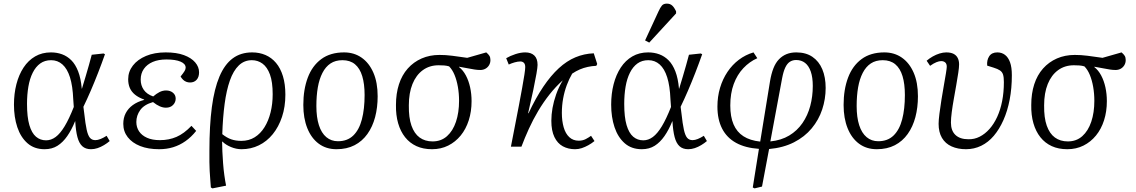

<svg xmlns="http://www.w3.org/2000/svg" viewBox="-20 -809 6265 1059"><path d="M226 14Q169 14 131.5 -19Q94 -52 75.5 -107.5Q57 -163 57 -232Q57 -292 70.5 -344.5Q84 -397 110 -436.5Q136 -476 174 -498Q212 -520 261 -520Q294 -520 322.5 -509.5Q351 -499 373.5 -476.5Q396 -454 411 -415.5Q426 -377 431 -320H432Q443 -356 452.5 -388Q462 -420 470.5 -450Q479 -480 486 -507L551 -514L559 -510Q541 -459 521 -407.5Q501 -356 480.5 -308.5Q460 -261 440 -220L445 -181Q451 -126 458 -94Q465 -62 476 -49Q487 -36 506 -36Q519 -36 535 -42.5Q551 -49 568 -60L585 -31Q571 -19 553.5 -8.5Q536 2 518 8Q500 14 482 14Q452 14 434 -2.5Q416 -19 407 -53Q398 -87 395 -140H394Q375 -93 351 -58.5Q327 -24 297 -5Q267 14 226 14ZM234 -35Q262 -35 287 -53.5Q312 -72 336.5 -112.5Q361 -153 387 -219L384 -261Q381 -335 366 -382.5Q351 -430 324.5 -453.5Q298 -477 262 -477Q227 -477 202 -459Q177 -441 160.5 -408Q144 -375 136.5 -331Q129 -287 129 -236Q129 -163 142 -119Q155 -75 178.5 -55Q202 -35 234 -35Z M858 14Q797 14 753 -3.5Q709 -21 684.5 -52.5Q660 -84 660 -126Q660 -159 673.5 -185Q687 -211 712.5 -229.5Q738 -248 775 -258V-260Q744 -271 724.5 -287Q705 -303 696 -324Q687 -345 687 -372Q687 -414 713 -447.5Q739 -481 785.5 -500.5Q832 -520 894 -520Q954 -520 994.5 -505Q1035 -490 1056.5 -465Q1078 -440 1078 -410Q1078 -384 1064.5 -369Q1051 -354 1028 -354Q1017 -354 1007 -358Q997 -362 989.5 -369.5Q982 -377 976 -387Q992 -407 998 -417Q1004 -427 1004 -436Q1004 -457 976 -469Q948 -481 898 -481Q854 -481 822.5 -467.5Q791 -454 773.5 -429Q756 -404 756 -370Q756 -338 773 -313.5Q790 -289 825 -277Q842 -292 859.5 -301Q877 -310 896 -310Q919 -310 934 -297.5Q949 -285 949 -265Q949 -245 934.5 -230Q920 -215 895 -215Q879 -215 861.5 -222.5Q844 -230 824 -246Q775 -232 753.5 -202Q732 -172 732 -136Q732 -107 747 -84.5Q762 -62 791 -49Q820 -36 862 -36Q912 -36 953.5 -54Q995 -72 1036 -115L1062 -87Q1035 -53 1003 -30.5Q971 -8 935 3Q899 14 858 14Z M1152 230 1143 225Q1141 200 1139.5 178Q1138 156 1136.5 133.5Q1135 111 1135 84.5Q1135 58 1135 23Q1135 -116 1148.5 -218Q1162 -320 1190.5 -387Q1219 -454 1263.5 -487Q1308 -520 1371 -520Q1411 -520 1444.5 -505.5Q1478 -491 1502.5 -462Q1527 -433 1540.5 -389Q1554 -345 1554 -287Q1554 -220 1535.5 -164.5Q1517 -109 1484.5 -69Q1452 -29 1408 -7.5Q1364 14 1312 14Q1283 14 1254 2Q1225 -10 1207 -28H1205Q1205 -4 1206.5 27Q1208 58 1210.5 92Q1213 126 1217.5 158Q1222 190 1227 215ZM1311 -32Q1353 -32 1385 -52Q1417 -72 1439 -107.5Q1461 -143 1472.5 -189.5Q1484 -236 1484 -289Q1484 -357 1469 -398Q1454 -439 1428 -458Q1402 -477 1369 -477Q1327 -477 1297 -448Q1267 -419 1248 -365Q1229 -311 1219 -236Q1209 -161 1206 -69Q1231 -49 1255.5 -40.5Q1280 -32 1311 -32Z M1836 14Q1779 14 1738 -16.5Q1697 -47 1675 -102Q1653 -157 1653 -230Q1653 -315 1677.5 -380.5Q1702 -446 1752 -483Q1802 -520 1878 -520Q1933 -520 1974.5 -491Q2016 -462 2039.5 -408Q2063 -354 2063 -278Q2063 -216 2049 -163Q2035 -110 2006.5 -70Q1978 -30 1935.5 -8Q1893 14 1836 14ZM1844 -30Q1896 -30 1928.5 -61.5Q1961 -93 1976 -150.5Q1991 -208 1991 -285Q1991 -346 1978 -389Q1965 -432 1938 -454.5Q1911 -477 1869 -477Q1830 -477 1803 -459Q1776 -441 1758.5 -407Q1741 -373 1733 -327Q1725 -281 1725 -224Q1725 -162 1739 -118.5Q1753 -75 1780 -52.5Q1807 -30 1844 -30Z M2363 14Q2314 14 2277 -3Q2240 -20 2214.5 -52Q2189 -84 2176 -129Q2163 -174 2164 -230Q2164 -293 2180.5 -344Q2197 -395 2229 -431Q2261 -467 2305.5 -486.5Q2350 -506 2404 -506Q2421 -506 2438 -505Q2455 -504 2474 -501.5Q2493 -499 2514 -496Q2535 -493 2557 -490L2662 -520Q2674 -510 2679.5 -501Q2685 -492 2685 -478Q2685 -462 2677.5 -449.5Q2670 -437 2657.5 -430Q2645 -423 2629 -423Q2614 -423 2598 -425.5Q2582 -428 2561.5 -432Q2541 -436 2512 -441V-439Q2534 -422 2549.5 -393Q2565 -364 2573 -327.5Q2581 -291 2581 -251Q2581 -194 2565.5 -145.5Q2550 -97 2521 -61.5Q2492 -26 2452 -6Q2412 14 2363 14ZM2366 -29Q2413 -29 2445.5 -58Q2478 -87 2495 -137.5Q2512 -188 2512 -253Q2512 -293 2505.5 -330Q2499 -367 2487 -396Q2475 -425 2457 -443Q2443 -447 2429.5 -448Q2416 -449 2399 -449Q2349 -449 2312 -422Q2275 -395 2255 -345.5Q2235 -296 2235 -228Q2234 -160 2249.5 -116Q2265 -72 2294.5 -50.5Q2324 -29 2366 -29Z M3152 14Q3114 14 3084.5 -2Q3055 -18 3038 -53Q3021 -88 3021 -143Q3021 -177 3027.5 -213.5Q3034 -250 3047.5 -288.5Q3061 -327 3084 -366Q3045 -331 3011 -288Q2977 -245 2948.5 -197Q2920 -149 2897 -98.5Q2874 -48 2856 0H2798Q2809 -58 2820.5 -116Q2832 -174 2842 -227Q2852 -280 2860 -324Q2868 -368 2872.5 -397.5Q2877 -427 2877 -439Q2877 -455 2869.5 -462.5Q2862 -470 2850 -470Q2836 -470 2818.5 -465Q2801 -460 2786 -453L2772 -488Q2794 -501 2823 -510.5Q2852 -520 2877 -520Q2909 -520 2927 -503Q2945 -486 2945 -451Q2945 -438 2939 -403Q2933 -368 2921.5 -313Q2910 -258 2893 -185L2895 -184Q2935 -269 2976.5 -330.5Q3018 -392 3062 -432.5Q3106 -473 3154 -493Q3202 -513 3255 -515L3274 -456L3269 -446Q3245 -445 3222 -440Q3199 -435 3178 -426Q3157 -417 3136 -403Q3119 -374 3106 -339Q3093 -304 3086 -265.5Q3079 -227 3079 -186Q3079 -142 3089 -107Q3099 -72 3120 -52.5Q3141 -33 3172 -33Q3194 -33 3211 -42Q3228 -51 3240 -60L3259 -31Q3243 -18 3225 -8Q3207 2 3189 8Q3171 14 3152 14Z M3520 14Q3463 14 3425.5 -19Q3388 -52 3369.5 -107.5Q3351 -163 3351 -232Q3351 -292 3364.5 -344.5Q3378 -397 3404 -436.5Q3430 -476 3468 -498Q3506 -520 3555 -520Q3588 -520 3616.5 -509.5Q3645 -499 3667.5 -476.5Q3690 -454 3705 -415.5Q3720 -377 3725 -320H3726Q3737 -356 3746.5 -388Q3756 -420 3764.5 -450Q3773 -480 3780 -507L3845 -514L3853 -510Q3835 -459 3815 -407.5Q3795 -356 3774.5 -308.5Q3754 -261 3734 -220L3739 -181Q3745 -126 3752 -94Q3759 -62 3770 -49Q3781 -36 3800 -36Q3813 -36 3829 -42.5Q3845 -49 3862 -60L3879 -31Q3865 -19 3847.5 -8.5Q3830 2 3812 8Q3794 14 3776 14Q3746 14 3728 -2.5Q3710 -19 3701 -53Q3692 -87 3689 -140H3688Q3669 -93 3645 -58.5Q3621 -24 3591 -5Q3561 14 3520 14ZM3528 -35Q3556 -35 3581 -53.5Q3606 -72 3630.5 -112.5Q3655 -153 3681 -219L3678 -261Q3675 -335 3660 -382.5Q3645 -430 3618.5 -453.5Q3592 -477 3556 -477Q3521 -477 3496 -459Q3471 -441 3454.5 -408Q3438 -375 3430.5 -331Q3423 -287 3423 -236Q3423 -163 3436 -119Q3449 -75 3472.5 -55Q3496 -35 3528 -35ZM3561 -574 3538 -586 3612 -746Q3622 -768 3631 -778.5Q3640 -789 3658 -789Q3676 -789 3687.5 -778.5Q3699 -768 3709 -747V-735Z M4142 230 4132 225 4166 12Q4091 7 4040 -21Q3989 -49 3963 -99.5Q3937 -150 3937 -221Q3937 -276 3951.5 -324.5Q3966 -373 3992.5 -412.5Q4019 -452 4055.5 -479.5Q4092 -507 4136 -520L4157 -488Q4114 -469 4080 -433Q4046 -397 4027 -345.5Q4008 -294 4008 -227Q4008 -165 4026 -123Q4044 -81 4080.5 -57.5Q4117 -34 4173 -28L4227 -360Q4234 -402 4246 -432.5Q4258 -463 4276.5 -482Q4295 -501 4318.5 -510.5Q4342 -520 4372 -520Q4425 -520 4461 -495.5Q4497 -471 4515.5 -427Q4534 -383 4534 -324Q4534 -263 4515 -205.5Q4496 -148 4457 -101Q4418 -54 4359 -24Q4300 6 4222 13L4183 220ZM4229 -29Q4289 -35 4333 -61.5Q4377 -88 4406 -130Q4435 -172 4449 -224.5Q4463 -277 4463 -335Q4463 -382 4452 -414Q4441 -446 4420.5 -462Q4400 -478 4371 -478Q4352 -478 4337 -468.5Q4322 -459 4311.5 -437Q4301 -415 4294 -378Z M4816 14Q4759 14 4718 -16.5Q4677 -47 4655 -102Q4633 -157 4633 -230Q4633 -315 4657.5 -380.5Q4682 -446 4732 -483Q4782 -520 4858 -520Q4913 -520 4954.5 -491Q4996 -462 5019.5 -408Q5043 -354 5043 -278Q5043 -216 5029 -163Q5015 -110 4986.5 -70Q4958 -30 4915.5 -8Q4873 14 4816 14ZM4824 -30Q4876 -30 4908.5 -61.5Q4941 -93 4956 -150.5Q4971 -208 4971 -285Q4971 -346 4958 -389Q4945 -432 4918 -454.5Q4891 -477 4849 -477Q4810 -477 4783 -459Q4756 -441 4738.5 -407Q4721 -373 4713 -327Q4705 -281 4705 -224Q4705 -162 4719 -118.5Q4733 -75 4760 -52.5Q4787 -30 4824 -30Z M5308 14Q5263 14 5228.5 -1.5Q5194 -17 5175.5 -48.5Q5157 -80 5157 -126Q5157 -146 5161.5 -181.5Q5166 -217 5172.5 -258Q5179 -299 5186 -338Q5193 -377 5197.5 -405Q5202 -433 5202 -441Q5202 -457 5193.5 -464.5Q5185 -472 5171 -472Q5160 -472 5145 -466Q5130 -460 5110 -446L5091 -474Q5106 -487 5124.5 -497.5Q5143 -508 5162.5 -514Q5182 -520 5199 -520Q5224 -520 5239.5 -512Q5255 -504 5262.5 -489Q5270 -474 5270 -454Q5270 -437 5265.5 -407.5Q5261 -378 5254.5 -340.5Q5248 -303 5241 -264Q5234 -225 5229.5 -190.5Q5225 -156 5225 -133Q5225 -88 5250 -64.5Q5275 -41 5321 -41Q5354 -40 5383.5 -55Q5413 -70 5437.5 -97.5Q5462 -125 5480 -164Q5498 -203 5507.5 -251.5Q5517 -300 5517 -356Q5517 -383 5512.5 -397.5Q5508 -412 5495.5 -420.5Q5483 -429 5460 -436L5425 -447Q5422 -477 5436 -498.5Q5450 -520 5481 -520Q5505 -520 5523 -506.5Q5541 -493 5551 -465.5Q5561 -438 5561 -394Q5561 -322 5549 -259.5Q5537 -197 5514.5 -146.5Q5492 -96 5461.5 -60Q5431 -24 5392 -5Q5353 14 5308 14Z M5867 14Q5818 14 5781 -3Q5744 -20 5718.5 -52Q5693 -84 5680 -129Q5667 -174 5668 -230Q5668 -293 5684.5 -344Q5701 -395 5733 -431Q5765 -467 5809.5 -486.5Q5854 -506 5908 -506Q5925 -506 5942 -505Q5959 -504 5978 -501.5Q5997 -499 6018 -496Q6039 -493 6061 -490L6166 -520Q6178 -510 6183.5 -501Q6189 -492 6189 -478Q6189 -462 6181.5 -449.5Q6174 -437 6161.5 -430Q6149 -423 6133 -423Q6118 -423 6102 -425.5Q6086 -428 6065.5 -432Q6045 -436 6016 -441V-439Q6038 -422 6053.5 -393Q6069 -364 6077 -327.5Q6085 -291 6085 -251Q6085 -194 6069.5 -145.5Q6054 -97 6025 -61.5Q5996 -26 5956 -6Q5916 14 5867 14ZM5870 -29Q5917 -29 5949.5 -58Q5982 -87 5999 -137.5Q6016 -188 6016 -253Q6016 -293 6009.5 -330Q6003 -367 5991 -396Q5979 -425 5961 -443Q5947 -447 5933.5 -448Q5920 -449 5903 -449Q5853 -449 5816 -422Q5779 -395 5759 -345.5Q5739 -296 5739 -228Q5738 -160 5753.5 -116Q5769 -72 5798.5 -50.5Q5828 -29 5870 -29Z"/></svg>

Font: Literata 24pt Light
Style: Italic
Weight: 300
Italic angle: -2°
Designer: Latin by Veronika Burian and Jose Scaglione. Greek by Irene Vlachou. Cyrillic by Vera Evstafieva
Foundry: TypeTogether
Version: Version 3.103;gftools[0.9.29]